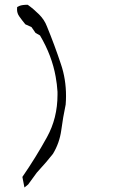

<svg xmlns="http://www.w3.org/2000/svg" viewBox="-20 -770 540 825"><path d="M263.7 -357.4Q263.7 -430.7 241.7 -494.6Q214.8 -575.7 181.6 -656.7Q170.9 -685.1 147.7 -708.3Q124.5 -731.4 99.1 -749.5Q75.2 -749.5 63.5 -744.6Q58.6 -742.7 53.7 -739.7Q53.2 -734.9 53.2 -729.5Q53.2 -713.9 62 -700.7Q74.7 -682.6 88.9 -665.5L115.2 -653.8L132.8 -628.4L151.9 -617.7Q203.1 -531.2 219.2 -440.4Q225.1 -408.7 227.1 -375.5V-375Q227.1 -369.1 227.1 -362.8Q227.1 -262.2 181.6 -180.2Q134.3 -94.2 76.2 -9.8L85 35.6L101.1 22.5L138.2 -28.3L178.2 -73.2L207.5 -108.9Q235.8 -155.8 243.2 -210Q250.5 -265.1 262.2 -320.8Q263.7 -339.4 263.7 -357.4Z"/></svg>

Font: Bakudai
Style: Light
Weight: 300
Version: Version 1.48